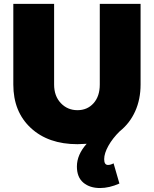

<svg xmlns="http://www.w3.org/2000/svg" viewBox="-20 -721 785 979"><path d="M488.8 -701.2H696.8V-290Q696.8 -214.4 669.2 -153.3Q641.6 -92.3 590.8 -51.8Q554.2 -16.1 532.7 22.5Q511.2 61 511.2 90.8Q511.2 120.1 530.8 120.1Q543.9 120.1 559.1 111.8L588.9 214.8Q537.1 237.8 490.2 237.8Q437.5 237.8 404.8 210.2Q372.1 182.6 372.1 127.9Q372.1 67.9 421.9 12.2Q391.6 14.2 375 14.2Q226.1 14.2 137 -68.6Q47.9 -151.4 47.9 -290V-701.2H255.9V-290Q255.9 -231.4 290 -195.3Q324.2 -159.2 375 -159.2Q425.3 -159.2 457 -194.6Q488.8 -230 488.8 -290Z"/></svg>

Font: Montserrat-Arabic ExtraBold
Style: Regular
Weight: 800
Designer: Mohamed Gaber
Foundry: Kief Type Foundry
Version: Version 5.008;PS 005.008;hotconv 1.0.88;makeotf.lib2.5.64775